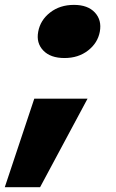

<svg xmlns="http://www.w3.org/2000/svg" viewBox="-73 -613 478 794"><path d="M339.8 -481.9Q331.1 -435.1 291 -404.1Q251 -373 193.8 -373Q135.7 -373 106 -404.1Q76.2 -435.1 85 -481.9Q93.8 -529.8 134.3 -561.3Q174.8 -592.8 232.9 -592.8Q290 -592.8 319.3 -561.3Q348.6 -529.8 339.8 -481.9ZM-53.2 161.1 68.8 -205.1H289.1L92.8 161.1Z"/></svg>

Font: SVN-Poppins Black
Style: Italic
Weight: 900
Italic angle: -10°
Designer: Ninad Kale (Devanagari), Jonny Pinhorn (Latin)
Foundry: Indian Type Foundry
Version: Version 3.002 2017